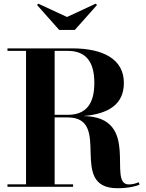

<svg xmlns="http://www.w3.org/2000/svg" viewBox="-20 -1012 791 1040"><path d="M343 -920 187.5 -992 180.5 -985 300.5 -850H385.5L505.5 -985L498 -992ZM20.5 -13.5V0H376V-13.5H276V-376H346C592 -376 343 7.5 616 7.5C674.5 7.5 720 -3.5 736 -12.5L731 -25C717 -18.5 698.5 -13 677.5 -13C557 -13 748.5 -379.5 431.5 -383.5C570.5 -395 651 -448.5 651 -563C651 -693 536.5 -750 371 -750H20.5V-736.5H121V-13.5ZM346 -736.5C442 -736.5 491 -682 491 -563C491 -444 442 -390 346 -390H276V-736.5Z"/></svg>

Font: Bodoni* 16pt
Style: Bold
Weight: 700
Version: Version 2.3